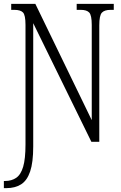

<svg xmlns="http://www.w3.org/2000/svg" viewBox="-29 -734 629 994"><path d="M-9 240V203H-3Q31 203 55 186.5Q79 170 91 129Q103 88 103 14V-605Q103 -656 90 -669.5Q77 -683 45 -683H29V-714H154L446 -112V-605Q446 -655 433 -669Q420 -683 389 -683H368V-714H560V-683H544Q512 -683 498.5 -668.5Q485 -654 485 -603V0H444L143 -614V24Q143 107 127 154Q111 201 80 220.5Q49 240 4 240Z"/></svg>

Font: Noto Serif ExtraCondensed Light
Style: Regular
Weight: 300
Width: 2
Designer: Monotype Design Team
Foundry: Monotype Imaging Inc.
Version: Version 2.014; ttfautohint (v1.8.4.7-5d5b)